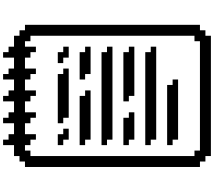

<svg xmlns="http://www.w3.org/2000/svg" viewBox="-92 -1162 1397 1254"><g transform="rotate(-90 607.0 -535.5)"><path d="M250 71.4V35.7H214.3V-1035.7H250V-1071.4H285.7V-1035.7H321.4V-1000H357.1V-1071.4H428.6V-1035.7H464.3V-1000H500V-1071.4H571.4V-1035.7H607.1V-1000H642.9V-1071.4H714.3V-1035.7H750V-1000H785.7V-1071.4H857.1V-1035.7H892.9V-1000H928.6V-1071.4H964.3V-1035.7H1000V35.7H964.3V71.4ZM285.7 -1142.9H214.3V-1107.1H178.6V-1071.4H142.9V71.4H178.6V107.1H214.3V142.9H1000V107.1H1035.7V71.4H1071.4V-1071.4H1035.7V-1107.1H1000V-1142.9H928.6V-1178.6H892.9V-1214.3H857.1V-1142.9H785.7V-1178.6H750V-1214.3H714.3V-1142.9H642.9V-1178.6H607.1V-1214.3H571.4V-1142.9H500V-1178.6H464.3V-1214.3H428.6V-1142.9H357.1V-1178.6H321.4V-1214.3H285.7ZM428.6 -857.1V-821.4H464.3V-785.7H785.7V-821.4H750V-857.1ZM892.9 -857.1H821.4V-821.4H857.1V-785.7H928.6V-821.4H892.9ZM321.4 -821.4V-785.7H392.9V-821.4H357.1V-857.1H285.7V-821.4ZM285.7 -714.3V-678.6H321.4V-642.9H642.9V-678.6H607.1V-714.3ZM714.3 -714.3V-678.6H750V-642.9H928.6V-678.6H892.9V-714.3ZM285.7 -571.4V-535.7H321.4V-500H928.6V-535.7H892.9V-571.4ZM285.7 -428.6V-392.9H321.4V-357.1H500V-392.9H464.3V-428.6ZM571.4 -428.6V-392.9H607.1V-357.1H928.6V-392.9H892.9V-428.6ZM285.7 -285.7V-250H321.4V-214.3H928.6V-250H892.9V-285.7ZM285.7 -142.9V-107.1H321.4V-71.4H714.3V-107.1H678.6V-142.9Z"/></g></svg>

Font: Gossip Icons High Pixel
Style: Regular
Weight: 500
Designer: Deborah Khodanovich
Version: Version 1.001;Glyphs 3.3.1 (3343)